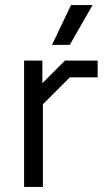

<svg xmlns="http://www.w3.org/2000/svg" viewBox="-20 -737 425 757"><path d="M75 -498H147V-409L236 -498H365V-432H255L149 -326V0H75ZM260 -717H345L255 -560H185Z"/></svg>

Font: Chakra Petch
Style: Regular
Weight: 400
Designer: Katatrad Aksorn Co.,Ltd.
Foundry: Cadson Demak Co.,Ltd.
Version: Version 1.000; ttfautohint (v1.6)